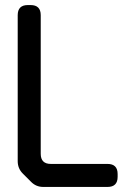

<svg xmlns="http://www.w3.org/2000/svg" viewBox="-20 -730 525 759"><path d="M445 -42V-31Q445 9 405 9H151Q122 9 102 -12L70 -44Q50 -64 50 -93V-670Q50 -710 90 -710H101Q141 -710 141 -670V-122Q141 -82 181 -82H405Q445 -82 445 -42Z"/></svg>

Font: ZCOOL QingKe HuangYou
Style: Regular
Weight: 400
Version: Version 1.000